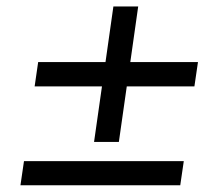

<svg xmlns="http://www.w3.org/2000/svg" viewBox="-20 -628 627 582"><path d="M340.3 -197.8 364.3 -366.2H569.3L580.1 -439.9H375L398.9 -608.4H323.7L299.8 -439.9H95.7L85 -366.2H289.1L265.1 -197.8ZM526.4 -66.4 537.1 -139.6H52.7L42 -66.4Z"/></svg>

Font: Winston
Style: Italic
Weight: 400
Italic angle: -8.13011°
Designer: Vernon Adams, Kim Jin-seong, David Berlow, Cristiano Sobral
Foundry: The Winston Project Authors
Version: Version 3.004